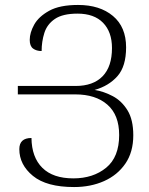

<svg xmlns="http://www.w3.org/2000/svg" viewBox="-20 -745 602 775"><path d="M279 10Q168 10 113 -35Q58 -80 58 -143Q58 -188 107 -188Q108 -110 151 -67.5Q194 -25 276 -25Q356 -25 408.5 -68Q461 -111 461 -200Q461 -281 413.5 -322.5Q366 -364 284 -364H52V-398H285Q356 -398 394 -437Q432 -476 432 -551Q432 -616 396 -653Q360 -690 293 -690Q233 -690 201.5 -668.5Q170 -647 159 -612Q148 -577 148 -539Q127 -539 113.5 -549Q100 -559 100 -584Q100 -613 118 -645.5Q136 -678 178.5 -701.5Q221 -725 295 -725Q383 -725 436 -680.5Q489 -636 489 -554Q489 -477 454 -437.5Q419 -398 362 -382Q399 -376 435 -357Q471 -338 494.5 -300Q518 -262 518 -199Q518 -131 486 -84.5Q454 -38 400 -14Q346 10 279 10Z"/></svg>

Font: Noto Serif Armenian SemiCondensed Light
Style: Regular
Weight: 300
Width: 4
Designer: Monotype Design Team
Foundry: Monotype Imaging Inc.
Version: Version 2.008; ttfautohint (v1.8.4.7-5d5b)